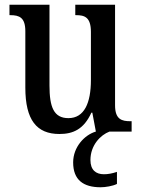

<svg xmlns="http://www.w3.org/2000/svg" viewBox="-20 -556 597 811"><path d="M231 10C289 10 334 -10 366 -80H370L385 0H384C337 14 289 65 289 130C289 204 332 235 405 235C425 235 456 230 474 221V170C453 177 436 180 419 180C385 180 362 162 362 120C362 57 405 14 442 0H536V-44H531C495 -44 466 -51 466 -111V-536H298V-492H301C337 -492 364 -484 364 -421V-218C364 -121 336 -57 269 -57C207 -57 189 -104 189 -195V-536H20V-492H23C62 -492 87 -482 87 -424V-186C87 -49 135 10 231 10Z"/></svg>

Font: Noto Serif Thai Condensed Medium
Style: Regular
Weight: 500
Width: 3
Designer: Monotype Design Team
Foundry: Monotype Imaging Inc.
Version: Version 2.002